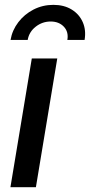

<svg xmlns="http://www.w3.org/2000/svg" viewBox="-20 -779 374 799"><path d="M23.4 0 112.3 -535.6H218.3L129.4 0ZM202.1 -758.8Q246.6 -758.8 278.3 -739.3Q310.1 -719.7 324.5 -686.5Q338.9 -653.3 332 -612.8H260.3Q266.1 -646.5 245.6 -668Q225.1 -689.5 190.9 -689.5Q156.2 -689.5 128.7 -668Q101.1 -646.5 95.2 -612.8H23.9Q30.8 -653.3 56.2 -686.5Q81.5 -719.7 119.6 -739.3Q157.7 -758.8 202.1 -758.8Z"/></svg>

Font: Inter 20pt Medium
Style: Italic
Weight: 500
Italic angle: -9.3988°
Version: Version 4.001;git-66647c0bb